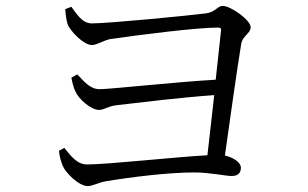

<svg xmlns="http://www.w3.org/2000/svg" viewBox="-20 -681 1040 648"><path d="M200 -650C201 -636 204 -613 208 -600C216 -577 262 -529 290 -529C308 -529 330 -545 352 -549C447 -563 644 -588 716 -588C724 -588 727 -585 726 -578L708 -412C581 -405 351 -380 316 -380C283 -380 261 -409 241 -430L221 -419C223 -406 229 -381 236 -370C246 -346 288 -310 314 -310C332 -310 345 -323 374 -326C460 -336 590 -352 703 -360C695 -286 686 -211 680 -157C569 -151 344 -126 274 -126C238 -126 217 -158 197 -182L179 -172C180 -155 187 -132 192 -121C201 -98 246 -53 276 -53C293 -53 316 -66 336 -69C426 -84 549 -99 636 -99C688 -99 741 -87 762 -87C784 -87 793 -98 793 -115C793 -133 767 -150 739 -156C755 -269 780 -448 794 -532C798 -560 826 -568 826 -589C826 -613 759 -661 732 -661C713 -661 709 -641 676 -636C614 -628 345 -602 290 -602C257 -602 239 -634 221 -658Z"/></svg>

Font: Source Han Serif K
Style: Regular
Weight: 400
Designer: Ryoko NISHIZUKA 西塚涼子 (kana & ideographs); Frank Grießhammer (Latin, Greek & Cyrillic); Wenlong ZHANG 张文龙 (bopomofo); San
Foundry: Adobe Systems Incorporated
Version: Version 1.001;PS 1.001;hotconv 16.6.54;makeotf.lib2.5.65590